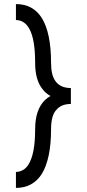

<svg xmlns="http://www.w3.org/2000/svg" viewBox="-20 -820 425 940"><path d="M58 100V22Q98 20 119 -14Q152 -65 152 -187Q152 -283 200 -330Q206 -336 213 -341Q220 -346 227 -350Q215 -357 205.5 -365Q196 -373 188 -384Q152 -428 152 -513Q152 -628 124 -678Q101 -721 58 -722V-800Q141 -800 184 -733Q230 -660 230 -512Q230 -454 250 -425Q274 -389 327 -389V-311Q279 -311 255 -281Q242 -267 236 -243Q230 -219 230 -188Q230 -115 218.5 -60Q207 -5 185 31Q141 100 58 100Z"/></svg>

Font: Unageo
Style: Regular
Weight: 400
Designer: Richard Sepsi
Foundry: Richard Sepsi
Version: Version 2.000